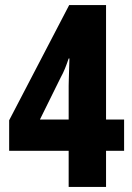

<svg xmlns="http://www.w3.org/2000/svg" viewBox="-20 -735 521 755"><path d="M468 -142H397V0H250V-142H16V-262L252 -715H397V-265H468ZM250 -398Q250 -404 250.5 -420Q251 -436 251.5 -454.5Q252 -473 252.5 -487.5Q253 -502 253 -505H250Q243 -484 235.5 -465.5Q228 -447 219 -431L137 -265H250Z"/></svg>

Font: Noto Sans Lao Looped ExtraCondensed ExtraBold
Style: Regular
Weight: 800
Width: 2
Designer: Mark Frömberg, Ben Mitchell
Foundry: The Fontpad Ltd
Version: Version 1.002; ttfautohint (v1.8.4.7-5d5b)